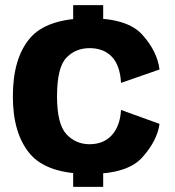

<svg xmlns="http://www.w3.org/2000/svg" viewBox="-20 -710 679 745"><path d="M263.9 -608.9H380.4V-690H263.9ZM263.9 15H380.4V-69.8H263.9ZM327.5 -35.1Q474.7 -35.1 532.3 -99.5Q589.9 -163.9 599 -229.3L449.6 -283.4Q445.9 -220.5 413.8 -185.4Q381.6 -150.4 327.5 -150.4Q273.8 -150.4 237.5 -189.5Q201.3 -228.7 201.3 -336Q201.3 -447.9 237.2 -485.6Q273.1 -523.2 327.5 -523.2Q382.1 -523.2 414 -489.8Q445.9 -456.4 449.6 -388.4L599 -440.4Q589.9 -511.2 532.3 -575.2Q474.8 -639.2 327.5 -639.2Q161.7 -639.2 95.8 -561.2Q29.9 -483.2 29.9 -336Q29.9 -192.3 95.8 -113.7Q161.7 -35.1 327.5 -35.1Z"/></svg>

Font: Anybody Thin
Style: Regular
Weight: 100
Designer: Tyler Finck
Foundry: Etcetera Type Company
Version: Version 1.114;gftools[0.9.25]